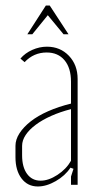

<svg xmlns="http://www.w3.org/2000/svg" viewBox="-20 -669 336 695"><path d="M36 -141Q36 -164 50.5 -186.5Q65 -209 91 -229.5Q117 -250 154.5 -266.5Q192 -283 237 -294V-373Q237 -423 213.5 -451Q190 -479 149 -479Q102 -479 69 -444L54 -457Q71 -477 97 -488.5Q123 -500 150 -500Q198 -500 229.5 -467Q261 -434 261 -383V0H237V-30L246 -58L235 -62Q216 -33 182 -13.5Q148 6 117 6Q80 6 58 -23Q36 -52 36 -100ZM127 -15Q156 -15 188 -36Q220 -57 237 -87V-274Q198 -264 165.5 -249.5Q133 -235 109.5 -217.5Q86 -200 73 -180.5Q60 -161 60 -141V-107Q60 -64 78 -39.5Q96 -15 127 -15ZM146 -649H160L228 -545H210L153 -614L97 -545H79Z"/></svg>

Font: Moniqa Thin Paragraph
Style: Regular
Weight: 100
Designer: Rajesh Rajput
Foundry: Rajesh Rajput
Version: Version 1.000